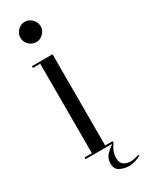

<svg xmlns="http://www.w3.org/2000/svg" viewBox="-225 -764 718 936"><g transform="rotate(-30 133.5 -296.0)"><path d="M108.5 -614Q85.5 -614 68.2 -630.8Q51 -647.5 51 -670.5Q51 -694 68.2 -711.2Q85.5 -728.5 108.5 -728.5Q130 -728.5 147.5 -711.2Q165 -694 165 -670.5Q165 -647.5 147.5 -630.8Q130 -614 108.5 -614ZM30.5 0V-10H71.5V-513.5H30.5V-523.5H146.5V-10H188V0Q179 10.5 170.5 29.2Q162 48 162 71.5Q162 98.5 178.2 109Q194.5 119.5 215.5 119.5Q228.5 119.5 242 116.5Q255.5 113.5 263 110L267 114.5Q256 123 236.2 129.2Q216.5 135.5 198.5 135.5Q174 135.5 149.2 124Q124.5 112.5 124.5 81Q124.5 50 143.5 31Q162.5 12 180.5 0Z"/></g></svg>

Font: Imbue 100pt
Style: Regular
Weight: 400
Designer: Tyler Finck
Foundry: Etcetera Type Company
Version: Version 1.102; ttfautohint (v1.8.3)